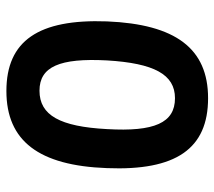

<svg xmlns="http://www.w3.org/2000/svg" viewBox="-56 -582 686 615"><g transform="rotate(90 287.5 -275.0)"><path d="M272 48C432 48 511 -56 519 -274C528 -495 457 -598 295 -598C136 -598 58 -494 49 -274C41 -55 111 48 272 48ZM174 -274C183 -425 219 -492 295 -492C374 -492 403 -426 394 -274C386 -124 350 -58 271 -58C194 -58 166 -123 174 -274Z"/></g></svg>

Font: 寒蝉团圆体 Round
Style: Regular
Weight: 500
Designer: 寒蝉字型
Version: Version 2.700;Glyphs 3.1.1 (3135)